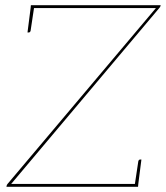

<svg xmlns="http://www.w3.org/2000/svg" viewBox="-20 -720 639 740"><path d="M5 0V-2Q6 -8 9 -11L581 -689H98L99 -700H599V-698Q598 -693 593 -688L23 -11H513L512 0ZM499 -5 513 -98Q513 -100 515 -102.5Q517 -105 519 -105H525L513 -11ZM112 -695 98 -602Q98 -600 96 -597.5Q94 -595 92 -595H86L98 -689Z"/></svg>

Font: Aleo Thin
Style: Italic
Weight: 250
Italic angle: -7°
Designer: Alessio Laiso
Foundry: Alessio Laiso
Version: Version 2.001;gftools[0.9.29]